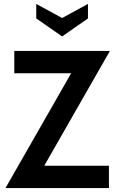

<svg xmlns="http://www.w3.org/2000/svg" viewBox="-20 -960 588 980"><path d="M8 0 366 -626 388 -586H53V-700H541L183 -74L161 -114H536V0ZM165 -940V-866L297 -774L429 -866V-940L297 -868Z"/></svg>

Font: Cabin VF Beta
Style: Regular
Weight: 400
Designer: Pablo Impallari
Foundry: Pablo Impallari. http://www.impallari.com Igino Marini. http://www.ikern.com
Version: Version 2.200